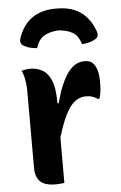

<svg xmlns="http://www.w3.org/2000/svg" viewBox="-56 -853 563 896"><g transform="rotate(-5 225.0 -404.5)"><path d="M242 -711Q202 -708 176 -693Q150 -678 137 -637Q119 -638 102.5 -642.5Q86 -647 72 -656Q56 -667 64 -692Q107 -813 238 -813H246Q377 -813 421 -692Q430 -667 413 -656Q399 -647 382 -642.5Q365 -638 348 -637Q335 -678 309 -693Q283 -708 242 -711ZM209 1Q197 2 188.5 3Q180 4 170 4Q115 4 94.5 -19Q74 -42 74 -79V-441Q74 -467 69.5 -493.5Q65 -520 55 -538Q65 -540 75.5 -542Q86 -544 96 -544Q128 -544 153.5 -529.5Q179 -515 194 -479.5Q209 -444 209 -382V-372H215Q238 -461 271.5 -509Q305 -557 350 -557Q364 -557 374 -554Q384 -551 392 -542Q403 -531 409.5 -509.5Q416 -488 416 -450Q416 -430 414 -411.5Q412 -393 406 -376H400Q387 -384 374.5 -388.5Q362 -393 343 -393Q300 -393 268.5 -350Q237 -307 209 -212Z"/></g></svg>

Font: Recursive Sn Csl St
Style: Bold
Weight: 700
Version: Version 1.079;hotconv 1.0.112;makeotfexe 2.5.65598; ttfautoh